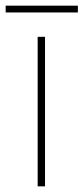

<svg xmlns="http://www.w3.org/2000/svg" viewBox="-43 -658 295 678"><path d="M232 -638H-23V-614H232ZM116 0V-528H90V0Z"/></svg>

Font: Noto Sans Georgian Thin
Style: Regular
Weight: 100
Designer: Monotype Design Team, Akaki Razmadze
Foundry: Google LLC
Version: Version 2.005